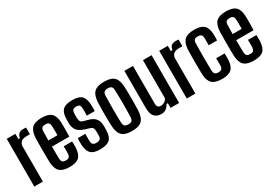

<svg xmlns="http://www.w3.org/2000/svg" viewBox="19 -1344 2961 2089"><g transform="rotate(-30 1500.0 -299.5)"><path d="M48 0V-600H156V-534H176Q182.5 -572.5 202.2 -587.5Q222 -602.5 254.5 -602.5Q265 -602.5 275.2 -602Q285.5 -601.5 291.5 -601V-517H255.5Q206 -517 184.2 -500.5Q162.5 -484 156 -451.5V0Z M491 8.5Q406 8.5 367.8 -26.5Q329.5 -61.5 325 -141.5Q324 -170 323.5 -211.2Q323 -252.5 323 -297.8Q323 -343 323.5 -385Q324 -427 325 -457Q330.5 -538.5 368.5 -573.5Q406.5 -608.5 490 -608.5Q572 -608.5 609.2 -574.2Q646.5 -540 650.5 -461.5Q651 -448 651.2 -419.2Q651.5 -390.5 651.2 -353.8Q651 -317 649.5 -280.5H431.5Q431.5 -244 432.2 -206.8Q433 -169.5 433.5 -130.5Q434.5 -99 447.8 -86.5Q461 -74 490.5 -74Q518.5 -74 530.5 -86.5Q542.5 -99 544 -130.5Q545 -145.5 545 -168.5Q545 -191.5 544 -219.5H649.5Q650.5 -206 651 -182.8Q651.5 -159.5 650.5 -141.5Q646.5 -61.5 610.2 -26.5Q574 8.5 491 8.5ZM431.5 -358H545Q545.5 -382.5 545.5 -406Q545.5 -429.5 545 -447.2Q544.5 -465 544 -473Q542.5 -501.5 530.2 -513.8Q518 -526 490 -526Q460.5 -526 447.5 -513.8Q434.5 -501.5 433.5 -473Q433 -442.5 432.5 -414Q432 -385.5 431.5 -358Z M871.5 8.5Q791 8.5 756.8 -26.5Q722.5 -61.5 719.5 -141.5Q719 -159.5 719.2 -182.5Q719.5 -205.5 720.5 -219.5H815.5Q815 -191.5 815 -168.8Q815 -146 815.5 -130.5Q816.5 -99 830 -86.5Q843.5 -74 871.5 -74Q904 -74 918.2 -86.5Q932.5 -99 933 -130.5Q933 -144 933 -150.8Q933 -157.5 933.2 -163.8Q933.5 -170 933 -182.5Q933 -208.5 925 -223.8Q917 -239 895.5 -245.5L836.5 -263.5Q797 -276 770.5 -294.2Q744 -312.5 730.8 -341.5Q717.5 -370.5 717 -414.5Q717 -425.5 717 -435.5Q717 -445.5 717.5 -456.5Q718 -538 753.2 -573.2Q788.5 -608.5 877 -608.5Q958.5 -608.5 991.8 -574.2Q1025 -540 1028.5 -461Q1029 -443 1028.8 -419.8Q1028.5 -396.5 1027.5 -382.5H929Q929.5 -395 929.8 -412.5Q930 -430 929.8 -446.5Q929.5 -463 929 -473Q928 -502.5 916.8 -514.2Q905.5 -526 877 -526Q847 -526 835.5 -514.2Q824 -502.5 823 -473Q822.5 -458.5 822 -449.8Q821.5 -441 822 -423Q822 -395 829 -377Q836 -359 862 -351L915 -336.5Q974.5 -321.5 1004 -287.8Q1033.5 -254 1033.5 -188Q1033.5 -176.5 1033.2 -163.5Q1033 -150.5 1032.5 -138.5Q1032 -60 995.2 -25.8Q958.5 8.5 871.5 8.5Z M1273.5 8.5Q1213.5 8.5 1177.8 -8Q1142 -24.5 1125.5 -61Q1109 -97.5 1105.5 -157Q1104.5 -185.5 1103.8 -222.5Q1103 -259.5 1103 -299Q1103 -338.5 1103.8 -376Q1104.5 -413.5 1105.5 -443.5Q1109 -502.5 1125.5 -538.8Q1142 -575 1177.8 -591.8Q1213.5 -608.5 1273.5 -608.5Q1334.5 -608.5 1369.8 -591.8Q1405 -575 1421.5 -538.8Q1438 -502.5 1441 -443.5Q1442 -414.5 1442.5 -377.8Q1443 -341 1443 -301.2Q1443 -261.5 1442.5 -224.2Q1442 -187 1441 -157Q1438 -98 1421.5 -61.5Q1405 -25 1369.8 -8.2Q1334.5 8.5 1273.5 8.5ZM1273.5 -74Q1305 -74 1318.5 -87.5Q1332 -101 1332.5 -131Q1334 -175 1334.8 -217Q1335.5 -259 1335.5 -300.5Q1335.5 -342 1334.8 -383.8Q1334 -425.5 1332.5 -469.5Q1332 -499 1318.8 -512.5Q1305.5 -526 1273.5 -526Q1242.5 -526 1228.5 -512.5Q1214.5 -499 1213.5 -469.5Q1212.5 -425.5 1211.8 -383.5Q1211 -341.5 1211 -300Q1211 -258.5 1211.8 -216.5Q1212.5 -174.5 1213.5 -131Q1214.5 -101 1228.5 -87.5Q1242.5 -74 1273.5 -74Z M1642.5 8.5Q1588 8.5 1557 -25Q1526 -58.5 1526 -135.5V-600H1634V-126.5Q1634 -98 1645.8 -85Q1657.5 -72 1682.5 -72Q1706 -72 1728.2 -85.8Q1750.5 -99.5 1759.5 -124V-600H1867.5V0H1759.5V-59H1743.5Q1724.5 -24 1700.2 -7.8Q1676 8.5 1642.5 8.5Z M1963.5 0V-600H2071.5V-534H2091.5Q2098 -572.5 2117.8 -587.5Q2137.5 -602.5 2170 -602.5Q2180.5 -602.5 2190.8 -602Q2201 -601.5 2207 -601V-517H2171Q2121.5 -517 2099.8 -500.5Q2078 -484 2071.5 -451.5V0Z M2459.5 -382.5Q2460 -395 2460.2 -412.5Q2460.5 -430 2460.2 -446.5Q2460 -463 2460 -473Q2459 -502.5 2446.2 -514.2Q2433.5 -526 2404.5 -526Q2375.5 -526 2362.8 -514.2Q2350 -502.5 2349 -473Q2348 -428.5 2347.5 -385.8Q2347 -343 2347 -301Q2347 -259 2347.5 -216.8Q2348 -174.5 2349 -130.5Q2350 -99 2363 -86.5Q2376 -74 2406 -74Q2434 -74 2446.5 -86.5Q2459 -99 2460 -130.5Q2460.5 -146 2460.5 -168.8Q2460.5 -191.5 2459.5 -219.5H2565Q2566 -205.5 2566.5 -182.5Q2567 -159.5 2566 -141.5Q2562.5 -61.5 2525.5 -26.5Q2488.5 8.5 2406 8.5Q2321.5 8.5 2283 -26.5Q2244.5 -61.5 2240.5 -141.5Q2239.5 -170 2239 -211.2Q2238.5 -252.5 2238.5 -297.8Q2238.5 -343 2239 -385Q2239.5 -427 2240.5 -457Q2246 -538.5 2283.8 -573.5Q2321.5 -608.5 2404.5 -608.5Q2488 -608.5 2525.5 -574.2Q2563 -540 2566 -461Q2566.5 -443 2566.2 -419.8Q2566 -396.5 2565 -382.5Z M2806 8.5Q2721 8.5 2682.8 -26.5Q2644.5 -61.5 2640 -141.5Q2639 -170 2638.5 -211.2Q2638 -252.5 2638 -297.8Q2638 -343 2638.5 -385Q2639 -427 2640 -457Q2645.5 -538.5 2683.5 -573.5Q2721.5 -608.5 2805 -608.5Q2887 -608.5 2924.2 -574.2Q2961.5 -540 2965.5 -461.5Q2966 -448 2966.2 -419.2Q2966.5 -390.5 2966.2 -353.8Q2966 -317 2964.5 -280.5H2746.5Q2746.5 -244 2747.2 -206.8Q2748 -169.5 2748.5 -130.5Q2749.5 -99 2762.8 -86.5Q2776 -74 2805.5 -74Q2833.5 -74 2845.5 -86.5Q2857.5 -99 2859 -130.5Q2860 -145.5 2860 -168.5Q2860 -191.5 2859 -219.5H2964.5Q2965.5 -206 2966 -182.8Q2966.5 -159.5 2965.5 -141.5Q2961.5 -61.5 2925.2 -26.5Q2889 8.5 2806 8.5ZM2746.5 -358H2860Q2860.5 -382.5 2860.5 -406Q2860.5 -429.5 2860 -447.2Q2859.5 -465 2859 -473Q2857.5 -501.5 2845.2 -513.8Q2833 -526 2805 -526Q2775.5 -526 2762.5 -513.8Q2749.5 -501.5 2748.5 -473Q2748 -442.5 2747.5 -414Q2747 -385.5 2746.5 -358Z"/></g></svg>

Font: Big Shoulders Display Thin
Style: Bold
Weight: 700
Version: Version 2.002